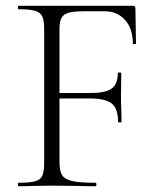

<svg xmlns="http://www.w3.org/2000/svg" viewBox="-20 -645 546 665"><path d="M44 -12Q83 -12 101.5 -17Q120 -22 126.5 -36.5Q133 -51 133 -81V-544Q133 -574 126.5 -588Q120 -602 101.5 -607.5Q83 -613 44 -613Q42 -613 42 -619Q42 -625 44 -625H440Q449 -625 449 -616L451 -495Q451 -492 445.5 -492Q440 -492 440 -495Q440 -546 413 -576Q386 -606 342 -606H273Q236 -606 218 -601Q200 -596 193 -583Q186 -570 186 -543V-85Q186 -53 195 -38.5Q204 -24 229.5 -18Q255 -12 311 -12Q314 -12 314 -6Q314 0 311 0Q270 0 247 -1L160 -2L94 -1Q76 0 44 0Q42 0 42 -6Q42 -12 44 -12ZM291 -304H161V-323H295Q346 -323 367 -338.5Q388 -354 388 -392Q388 -394 394 -394Q400 -394 400 -392L399 -313Q399 -284 400 -270L401 -223Q401 -221 395 -221Q389 -221 389 -223Q389 -268 367.5 -286Q346 -304 291 -304Z"/></svg>

Font: Cormorant SC Light
Style: Regular
Weight: 300
Designer: Christian Thalmann (Catharsis Fonts)
Foundry: Catharsis Fonts
Version: Version 4.000